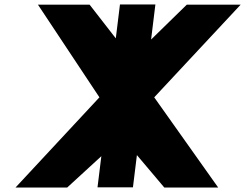

<svg xmlns="http://www.w3.org/2000/svg" viewBox="-20 -846 1105 866"><path d="M964.2 0 675.6 -407 1065.5 -825H822.5L661.5 -667.7L680.9 -826H521.1L502.3 -673L384.1 -825H151.1L428.4 -407L49.8 0H282.8L437.1 -141.5L419.8 -1H579.6L597.5 -146.5L721.2 0Z"/></svg>

Font: Hussar
Style: BdSuprExtOblOne
Weight: 700
Foundry: Cannot Into Space Fonts
Version: Version 2.00